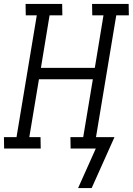

<svg xmlns="http://www.w3.org/2000/svg" viewBox="-33 -755 675 976"><path d="M364 201 454 0H326L325 -58H390L439 -352H165L116 -58H173L174 0H-12L-13 -58H51L154 -677H98L97 -735H283L284 -677H219L175 -410H449L493 -677H436L435 -735H621L622 -677H558L455 -58H549L433 201Z"/></svg>

Font: Iosevka Etoile Light
Style: Italic
Weight: 300
Italic angle: -9°
Designer: Belleve Invis
Foundry: Belleve Invis
Version: Version 22.1.2; ttfautohint (v1.8.4)